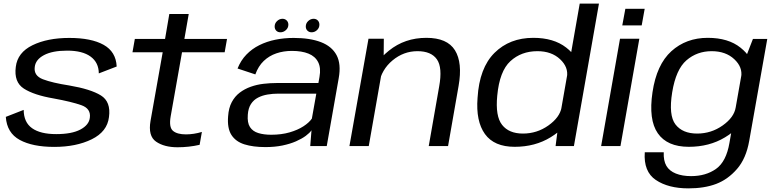

<svg xmlns="http://www.w3.org/2000/svg" viewBox="-20 -805 4280 1058"><path d="M279 4.5Q400 4.5 485.5 -37.5Q571 -79.5 580.5 -160Q592 -244.5 535.8 -279.2Q479.5 -314 361.5 -334Q268 -348.5 216.5 -368.2Q165 -388 171.5 -436Q176 -476.5 222.2 -501.2Q268.5 -526 350 -526Q434.5 -526 479.2 -493.2Q524 -460.5 524.5 -400.5L623 -438.5Q619 -520 551 -558Q483 -596 362 -596Q241.5 -596 159 -555.8Q76.5 -515.5 67 -436.5Q56 -352.5 111.5 -316.8Q167 -281 275.5 -262.5Q374 -244.5 428 -225.5Q482 -206.5 475 -156Q470.5 -116.5 423 -91.2Q375.5 -66 290 -66Q202.5 -66 156.8 -98.5Q111 -131 110.5 -199.5L12 -161Q18 -72.5 88.8 -34Q159.5 4.5 279 4.5Z M958.5 6.5Q1021 6.5 1080 -7L1092.5 -78Q1047.5 -64.5 1004.5 -64.5Q956 -64.5 933 -84.2Q910 -104 920.5 -164L983 -517H1218L1231 -590.5H996L1020 -728H913L889.5 -590.5H723L710 -517H876.5L809.5 -139Q795 -55.5 840 -24.5Q885 6.5 958.5 6.5Z M1442.5 5.5Q1494 5.5 1536.2 -3.2Q1578.5 -12 1611 -26.2Q1643.5 -40.5 1665 -56.5Q1686.5 -72.5 1696.5 -87L1689.5 0H1780.5L1846.5 -374.5Q1860.5 -452 1834.8 -500.8Q1809 -549.5 1748.5 -572.8Q1688 -596 1598 -596Q1545.5 -596 1497.8 -586.2Q1450 -576.5 1409.2 -556.2Q1368.5 -536 1337.8 -504.2Q1307 -472.5 1289 -427.5L1387 -395Q1403.5 -440.5 1433.2 -469Q1463 -497.5 1502.8 -511Q1542.5 -524.5 1588.5 -524.5Q1643 -524.5 1680 -509.5Q1717 -494.5 1733.2 -462.5Q1749.5 -430.5 1740.5 -381L1734.5 -347.5H1504.5Q1469 -347.5 1432.2 -343.2Q1395.5 -339 1361.8 -327Q1328 -315 1301 -294.5Q1274 -274 1257 -242Q1240 -210 1237 -164.5Q1231.5 -98.5 1255.2 -61.5Q1279 -24.5 1327 -9.5Q1375 5.5 1442.5 5.5ZM1474.5 -62.5Q1434 -62.5 1403.5 -71.8Q1373 -81 1357.5 -104.8Q1342 -128.5 1345.5 -173Q1348 -209 1363 -232Q1378 -255 1402 -267.2Q1426 -279.5 1454.8 -284.2Q1483.5 -289 1513.5 -289H1723L1698.5 -151.5Q1683.5 -129.5 1652 -109Q1620.5 -88.5 1575.5 -75.5Q1530.5 -62.5 1474.5 -62.5ZM1525.5 -627Q1542 -627 1555.5 -639.2Q1569 -651.5 1569 -669Q1569 -683 1559.8 -692.2Q1550.5 -701.5 1536.5 -701.5Q1520 -701.5 1506.8 -689Q1493.5 -676.5 1493.5 -659Q1493.5 -645 1502.2 -636Q1511 -627 1525.5 -627ZM1697 -627Q1714 -627 1727 -639.2Q1740 -651.5 1740 -669Q1740 -683 1731.2 -692.2Q1722.5 -701.5 1708 -701.5Q1691.5 -701.5 1678.2 -689Q1665 -676.5 1665 -659Q1665 -645 1674.2 -636Q1683.5 -627 1697 -627Z M1905.5 0H2012L2094 -466.5L2095 -591.5H2010.5ZM2342.5 0H2449L2507 -331.5Q2529.5 -459.5 2487 -528Q2444.5 -596.5 2329.5 -596.5Q2210.5 -596.5 2123.2 -526Q2036 -455.5 2022.5 -379.5L2068 -343Q2082 -421.5 2143 -472.2Q2204 -523 2280.5 -523Q2356 -523 2387.5 -478Q2419 -433 2400 -328.5Z M3041.5 0H3142.5L3280.5 -785H3174.5L3054.5 -101ZM2816 4Q2929 4 3014.8 -49Q3100.5 -102 3110 -154L3074.5 -213Q3064.5 -158 3001.8 -113.5Q2939 -69 2861.5 -69Q2784.5 -69 2746.8 -116.8Q2709 -164.5 2720 -277.5Q2732.5 -413 2792.5 -468Q2852.5 -523 2941.5 -523Q3019 -523 3066.2 -478.8Q3113.5 -434.5 3104 -380L3159 -438Q3168.5 -489.5 3099.8 -543Q3031 -596.5 2918.5 -596.5Q2788.5 -596.5 2705 -513.8Q2621.5 -431 2611.5 -265.5Q2601.5 -137 2652.2 -66.5Q2703 4 2816 4Z M3292.5 0H3399L3503 -591.5H3396.5ZM3426 -756.5 3409 -665H3516L3532.5 -756.5Z M3773.5 233Q3861.5 233 3926.2 208.5Q3991 184 4041.2 126.2Q4091.5 68.5 4108.5 -29L4208 -590.5H4129L4077 -456.5L3999.5 -17.5Q3982 85.5 3925.8 125.5Q3869.5 165.5 3788 165.5Q3739.5 165.5 3704 151.2Q3668.5 137 3652 108.8Q3635.5 80.5 3637.5 34H3533Q3525.5 141 3594.2 187Q3663 233 3773.5 233ZM3775.5 4Q3888.5 4 3974.8 -48Q4061 -100 4070 -153L4034 -213Q4025 -158 3962 -113.5Q3899 -69 3821.5 -69Q3741 -69 3702.2 -119.2Q3663.5 -169.5 3684 -296Q3704.5 -422.5 3762.8 -472.8Q3821 -523 3901.5 -523Q3979 -523 4026.2 -478.8Q4073.5 -434.5 4064 -380L4119.5 -435.5Q4128.5 -487.5 4061 -542Q3993.5 -596.5 3880 -596.5Q3761 -596.5 3679.5 -522.8Q3598 -449 3575.5 -296.5Q3553 -145 3604.8 -70.5Q3656.5 4 3775.5 4Z"/></svg>

Font: Anybody SemiExpanded
Style: Italic
Weight: 400
Width: 6
Italic angle: -10°
Version: Version 1.113;gftools[0.9.25]